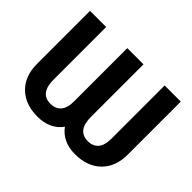

<svg xmlns="http://www.w3.org/2000/svg" viewBox="-145 -969 1236 1236"><g transform="rotate(45 473.5 -350.5)"><path d="M884.3 -710.9V-228Q884.3 -118.2 819.3 -54Q754.4 10.3 641.6 10.3Q529.8 10.3 471.2 -68.8Q412.6 10.3 300.3 10.3Q188.5 10.3 123.3 -53.7Q58.1 -117.7 58.1 -228.5V-710.9H205.1V-232.4Q205.1 -107.4 300.3 -107.4Q345.2 -107.4 371.3 -136Q397.5 -164.6 397.5 -227.1V-710.9H544.9V-231.4Q544.9 -107.4 641.6 -107.4Q686 -107.4 711.7 -136Q737.3 -164.6 737.3 -227.1V-710.9Z"/></g></svg>

Font: RobotoInd
Style: Bold
Weight: 700
Designer: Google
Version: Version 2.001150; 2014